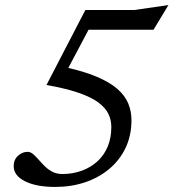

<svg xmlns="http://www.w3.org/2000/svg" viewBox="-20 -728 685 758"><path d="M305.5 -610.5 341.5 -633 226.5 -416 238 -462.5Q313 -446 363.2 -424.5Q413.5 -403 443.5 -376.8Q473.5 -350.5 486.2 -319.8Q499 -289 499 -254Q499 -193 475.8 -144.2Q452.5 -95.5 411.2 -61Q370 -26.5 315.5 -8.2Q261 10 198 10Q123 10 78.5 -12.5Q34 -35 34 -72Q34 -97.5 51 -113Q68 -128.5 89 -128.5Q100 -128.5 110.5 -119.8Q121 -111 132.2 -98Q143.5 -85 156.8 -71.8Q170 -58.5 187 -49.8Q204 -41 226 -41Q267 -41 302.2 -53.8Q337.5 -66.5 364 -90.5Q390.5 -114.5 405 -148.8Q419.5 -183 419.5 -226.5Q419.5 -254.5 407.8 -278.8Q396 -303 367.5 -324Q339 -345 289.2 -362Q239.5 -379 163.5 -392.5L317 -688.5H510L645 -708L586 -610.5Z"/></svg>

Font: Newsreader 12pt
Style: Italic
Weight: 400
Italic angle: -17°
Version: Version 1.003